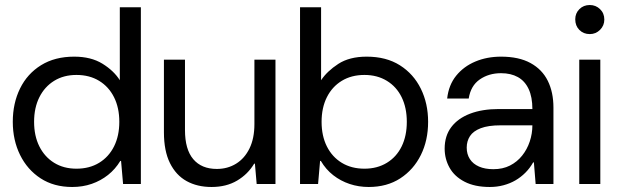

<svg xmlns="http://www.w3.org/2000/svg" viewBox="-20 -734 2477 766"><path d="M268 12Q195 12 142 -22.5Q89 -57 60 -116Q31 -175 31 -248Q31 -322 60 -381Q89 -440 144 -474Q199 -508 276 -508Q343 -508 388.5 -480Q434 -452 458 -414V-705H542V0H471L463 -92H460Q440 -59 411 -36Q382 -13 346 -0.5Q310 12 268 12ZM285 -61Q337 -61 375.5 -84.5Q414 -108 435 -150Q456 -192 456 -248Q456 -304 435 -346Q414 -388 375.5 -411.5Q337 -435 285 -435Q234 -435 196 -411.5Q158 -388 137 -346Q116 -304 116 -248Q116 -192 137 -150Q158 -108 196 -84.5Q234 -61 285 -61Z M824 12Q767 12 724.5 -11.5Q682 -35 658 -83.5Q634 -132 634 -206V-496H718V-215Q718 -138 751 -99Q784 -60 845 -60Q888 -60 922 -81Q956 -102 975.5 -142Q995 -182 995 -239V-496H1079V0H1004L997 -81H994Q969 -39 926 -13.5Q883 12 824 12Z M1451 12Q1411 12 1375 0Q1339 -12 1309.5 -35Q1280 -58 1260 -92H1257L1249 0H1177V-705H1261V-414Q1285 -450 1329.5 -479Q1374 -508 1443 -508Q1521 -508 1575.5 -473.5Q1630 -439 1659 -380Q1688 -321 1688 -248Q1688 -174 1659 -115.5Q1630 -57 1577 -22.5Q1524 12 1451 12ZM1434 -61Q1485 -61 1523.5 -84.5Q1562 -108 1582.5 -150Q1603 -192 1603 -248Q1603 -304 1582.5 -346Q1562 -388 1523.5 -411.5Q1485 -435 1434 -435Q1382 -435 1343.5 -411.5Q1305 -388 1284 -346Q1263 -304 1263 -248Q1263 -192 1284 -150Q1305 -108 1343.5 -84.5Q1382 -61 1434 -61Z M1934 12Q1874 12 1833.5 -9Q1793 -30 1773.5 -65Q1754 -100 1754 -141Q1754 -192 1780.5 -227Q1807 -262 1855.5 -280.5Q1904 -299 1970 -299H2104Q2104 -347 2089 -379Q2074 -411 2046 -426.5Q2018 -442 1979 -442Q1930 -442 1894 -417Q1858 -392 1850 -341H1764Q1770 -395 1800 -432Q1830 -469 1876.5 -488.5Q1923 -508 1979 -508Q2050 -508 2096.5 -482.5Q2143 -457 2165.5 -411.5Q2188 -366 2188 -305V0H2117L2110 -86H2107Q2094 -63 2076 -45Q2058 -27 2036.5 -14.5Q2015 -2 1989 5Q1963 12 1934 12ZM1948 -59Q1986 -59 2014.5 -73.5Q2043 -88 2063 -113Q2083 -138 2093.5 -169.5Q2104 -201 2104 -234H1977Q1928 -234 1898 -222.5Q1868 -211 1855 -191Q1842 -171 1842 -145Q1842 -119 1854.5 -99.5Q1867 -80 1891 -69.5Q1915 -59 1948 -59Z M2291 0V-496H2375V0ZM2333 -598Q2308 -598 2291.5 -614.5Q2275 -631 2275 -657Q2275 -681 2291.5 -697.5Q2308 -714 2333 -714Q2357 -714 2374 -697.5Q2391 -681 2391 -656Q2391 -632 2374 -615Q2357 -598 2333 -598Z"/></svg>

Font: DM Sans 36pt
Style: Regular
Weight: 400
Designer: Colophon Foundry, Jonny Pinhorn
Foundry: Colophon Foundry
Version: Version 4.004;gftools[0.9.30]